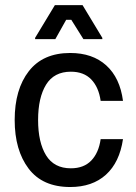

<svg xmlns="http://www.w3.org/2000/svg" viewBox="-20 -720 532 752"><path d="M255 12.5Q146.7 12.5 92.1 -59.6Q37.5 -131.7 37.5 -250Q37.5 -370 92.9 -441.2Q148.3 -512.5 255 -512.5Q342.5 -512.5 396.2 -463.8Q450 -415 461.7 -325H374.2Q366.7 -378.3 337.5 -408.8Q308.3 -439.2 257.5 -439.2Q191.7 -439.2 160.4 -388.3Q129.2 -337.5 129.2 -250Q129.2 -162.5 160.4 -111.7Q191.7 -60.8 257.5 -60.8Q308.3 -60.8 337.5 -91.2Q366.7 -121.7 374.2 -175H461.7Q448.3 -84.2 395 -35.8Q341.7 12.5 255 12.5ZM196.7 -566.7H117.5V-571.7L195 -700H303.3L380.8 -571.7V-566.7H306.7L259.2 -642.5H239.2Z"/></svg>

Font: Familjen Grotesk Variable
Style: Regular
Weight: 400
Designer: Anders Wikstroem, Jonas Baeckman, Matilda Gysing, Kristian Moeller
Foundry: Familjen STHLM AB
Version: Version 2.000